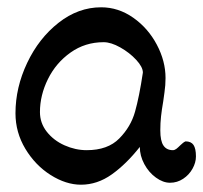

<svg xmlns="http://www.w3.org/2000/svg" viewBox="-20 -490 552 521"><path d="M511.7 -65.4Q511.7 -48.8 502.4 -32.2Q493.2 -15.6 477.1 -4.9Q460.9 5.9 441.4 5.9Q422.4 5.9 403.1 -8.1Q383.8 -22 371.6 -44.7Q359.4 -67.4 359.4 -91.3Q322.8 -44.9 283.4 -16.8Q244.1 11.2 199.7 11.2Q159.2 11.2 117.4 -15.1Q75.7 -41.5 48.8 -86.2Q22 -130.9 22 -182.6Q22 -252.4 53.7 -319.3Q85.4 -386.2 138.9 -428.2Q192.4 -470.2 254.4 -470.2Q301.3 -470.2 341.6 -441.9Q381.8 -413.6 405.5 -368.9Q429.2 -324.2 429.2 -278.3Q429.2 -258.8 426.3 -239.3Q423.3 -219.7 422.9 -214.8Q418.9 -191.9 417 -174.3Q415 -156.7 415 -136.2Q415 -107.4 423.6 -95Q432.1 -82.5 449.2 -82.5Q453.6 -82.5 458.3 -85.9Q462.9 -89.4 469.2 -95.7Q470.2 -96.7 474.9 -100.8Q479.5 -105 483.4 -106.4Q498.5 -106.4 505.1 -96.7Q511.7 -86.9 511.7 -65.4ZM367.7 -293Q367.7 -308.1 349.6 -327.6Q331.5 -347.2 306.4 -361.3Q281.2 -375.5 261.2 -375.5Q210.9 -375.5 171.4 -347.4Q131.8 -319.3 110.1 -275.4Q88.4 -231.4 88.4 -186Q88.4 -156.2 106.9 -132.6Q125.5 -108.9 155 -95.7Q184.6 -82.5 215.3 -82.5Q272.5 -82.5 303.7 -114.3Q335 -146 346.4 -186.8Q357.9 -227.5 367.7 -293Z"/></svg>

Font: Dekko
Style: Regular
Weight: 400
Designer: Multiple
Foundry: Sorkin Type
Version: Version 2.001